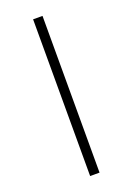

<svg xmlns="http://www.w3.org/2000/svg" viewBox="-137 -752 555 805"><g transform="rotate(-20 141.0 -349.5)"><path d="M120.1 0V-699.2H162.1V0Z"/></g></svg>

Font: Trueno UltraLight
Style: Regular
Weight: 250
Designer: Julieta Ulanovsky
Foundry: Julieta Ulanovsky
Version: Version 3.001b | FøM Fix